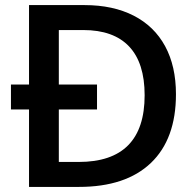

<svg xmlns="http://www.w3.org/2000/svg" viewBox="-20 -734 771 754"><path d="M312 -714H94V-402H23V-304H94V0H290Q474 0 572.5 -94Q671 -188 671 -364Q671 -474 628.5 -552.5Q586 -631 505 -672.5Q424 -714 312 -714ZM289 -98H211V-304H361V-402H211V-616H307Q426 -616 487 -551.5Q548 -487 548 -360Q548 -98 289 -98Z"/></svg>

Font: OpenSansMMV
Style: Semibold
Weight: 600
Designer: Steve Matteson
Foundry: Ascender Corporation
Version: Version 6.000